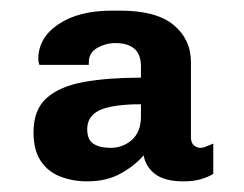

<svg xmlns="http://www.w3.org/2000/svg" viewBox="-20 -716 459 361"><path d="M144 -375Q117 -375 93.5 -384Q70 -393 56.5 -413.5Q43 -434 43 -467Q43 -510 68 -532Q93 -554 138.5 -562Q184 -570 245 -570V-591Q245 -614 232.5 -624.5Q220 -635 197 -635Q179 -635 163 -626Q147 -617 147 -599V-594H54Q53 -597 52.5 -600Q52 -603 52 -605Q52 -645 90 -670.5Q128 -696 190 -696H206Q274 -696 306.5 -669Q339 -642 339 -599V-458Q339 -447 345 -442.5Q351 -438 356 -438Q362 -438 367.5 -440.5Q373 -443 381 -446V-389Q371 -383 357.5 -379Q344 -375 325 -375Q290 -375 272 -388.5Q254 -402 250 -424Q233 -404 206.5 -389.5Q180 -375 144 -375ZM188 -438Q211 -438 228 -453Q245 -468 245 -497V-520Q212 -520 189 -515.5Q166 -511 155 -500.5Q144 -490 144 -473Q144 -453 156 -445.5Q168 -438 188 -438Z"/></svg>

Font: Chivo Medium
Style: Bold
Weight: 700
Version: Version 2.002